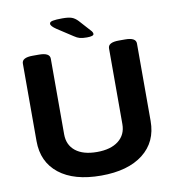

<svg xmlns="http://www.w3.org/2000/svg" viewBox="-94 -958 954 1049"><g transform="rotate(-10 383.0 -433.5)"><path d="M383 8Q233 8 150 -57.5Q67 -123 67 -239V-669Q67 -702 127 -702H162Q222 -702 222 -669V-249Q222 -190 264 -156.5Q306 -123 383 -123Q459 -123 502 -156.5Q545 -190 545 -249V-669Q545 -702 605 -702H640Q700 -702 700 -669V-239Q700 -123 616 -57.5Q532 8 383 8ZM437 -749Q412 -749 397.5 -753Q383 -757 367 -768L281 -824Q251 -844 251 -857Q251 -868 269 -871.5Q287 -875 322 -875Q357 -875 374.5 -868.5Q392 -862 408 -845L462 -785Q470 -777 472.5 -771.5Q475 -766 475 -762Q475 -749 437 -749Z"/></g></svg>

Font: Asap Semi Expanded
Style: Bold
Weight: 700
Width: 6
Designer: Pablo Cosgaya
Foundry: Omnibus-Type
Version: Version 3.001; ttfautohint (v1.8.4.7-5d5b)